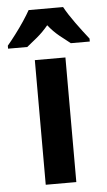

<svg xmlns="http://www.w3.org/2000/svg" viewBox="-100 -802 467 838"><g transform="rotate(-5 133.0 -383.0)"><path d="M200 0H66V-546H200ZM209 -766Q227 -733 256 -693Q285 -653 312 -619V-606H229Q209 -621 182 -643Q155 -665 133 -693Q110 -665 83 -642.5Q56 -620 38 -606H-46V-619Q-30 -638 -9.5 -665Q11 -692 29 -719Q47 -746 58 -766Z"/></g></svg>

Font: Noto Sans Tamil Condensed
Style: Bold
Weight: 700
Width: 3
Designer: Jelle Bosma - Monotype Design Team
Foundry: Monotype Imaging Inc.
Version: Version 2.004; ttfautohint (v1.8.4.7-5d5b)